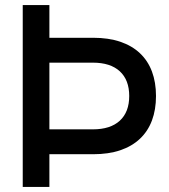

<svg xmlns="http://www.w3.org/2000/svg" viewBox="-20 -740 668 760"><path d="M70 0V-720H175.5V-590.5H348.5Q409.5 -590.5 456 -574.8Q502.5 -559 534 -529.2Q565.5 -499.5 581.5 -456.8Q597.5 -414 597.5 -360Q597.5 -306 581.5 -263.2Q565.5 -220.5 534 -190.8Q502.5 -161 456 -145.2Q409.5 -129.5 348.5 -129.5H175.5V0ZM175.5 -228H347.5Q417 -228 454.2 -262.2Q491.5 -296.5 491.5 -360Q491.5 -423.5 454.2 -457.8Q417 -492 347.5 -492H175.5Z"/></svg>

Font: Vela Sans SemBd
Style: Regular
Weight: 600
Designer: Principal design: Mikhail Sharanda - project Manrope.
Design modification: Ravid Balaliev
Foundry: Mikhail Sharanda
Version: Version 1.001